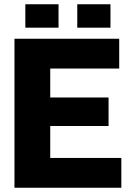

<svg xmlns="http://www.w3.org/2000/svg" viewBox="-20 -882 620 902"><path d="M48 0V-700H540V-560H216V-424H490V-290H216V-140H550V0ZM99 -752V-862H255V-752ZM343 -752V-862H499V-752Z"/></svg>

Font: Tektur
Style: Bold
Weight: 700
Designer: Adam Jagosz
Foundry: Adam Jagosz
Version: Version 1.005;gftools[0.9.30]